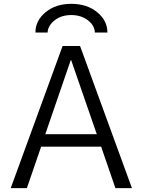

<svg xmlns="http://www.w3.org/2000/svg" viewBox="-20 -967 732 987"><path d="M35.2 0 301.8 -730.5H391.6L658.2 0H573.2L500 -212.9H191.4L118.2 0ZM162.1 -799.8Q162.1 -861.3 214.4 -904.3Q266.6 -947.3 346.7 -947.3Q426.8 -947.3 479.5 -904.3Q532.2 -861.3 532.2 -799.8H467.8Q465.8 -836.9 431.2 -863.3Q396.5 -889.6 346.2 -889.6Q295.9 -889.6 261.2 -862.8Q226.6 -835.9 224.6 -799.8ZM212.9 -277.3H477.5L345.7 -658.2H343.8Z"/></svg>

Font: GenEi M Gothic v2 Regular
Style: Regular
Weight: 400
Version: Version 2.0